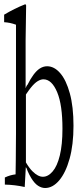

<svg xmlns="http://www.w3.org/2000/svg" viewBox="-26 -920 389 934"><path d="M126 -53.7Q117.2 -67.9 107.9 -88.9Q104 -102.5 99.6 -106.9Q96.7 -63.5 94.2 -10.3Q45.9 -21 -2.4 -22Q-2.4 -44.4 -2.4 -56.6Q23.4 -68.8 49.8 -71.8Q50.8 -105 50.8 -140.4Q50.8 -175.8 51.3 -209Q51.8 -242.2 51.8 -269Q51.8 -539.6 51.8 -799.8Q22.9 -810.5 -5.9 -812Q-5.9 -835 -5.9 -848.6Q44.9 -878.9 95.7 -898.9Q98.1 -901.4 101.1 -893.6Q100.1 -814 98.6 -724.1Q98.6 -612.3 98.6 -490.7Q103 -503.9 107.9 -507.8Q136.7 -565.4 165.5 -585.4Q183.6 -597.7 203.1 -597.7Q237.8 -597.7 266.8 -564.2Q295.9 -530.8 313.7 -465.8Q331.5 -400.9 331.5 -308.3Q331.5 -215.8 312.5 -147.7Q293.5 -79.6 262 -42.5Q230.5 -5.4 193.4 -5.4Q176.3 -5.4 159.2 -16.4Q142.1 -27.3 126 -53.7ZM123 -492.2Q113.3 -480 100.1 -460.4V-129.9Q116.7 -101.6 132.3 -86.4Q158.7 -60.1 182.6 -60.1Q208 -60.1 230 -85.9Q252.4 -111.8 265.1 -164.1Q277.8 -216.3 277.8 -293.5Q277.8 -409.7 252.4 -470.7Q226.1 -534.2 185.1 -534.2Q172.4 -534.2 157 -524.9Q141.6 -515.6 123 -492.2Z"/></svg>

Font: Scarab Serif
Style: Condensed-Light
Weight: 300
Designer: John Roberts
Foundry: Scarab
Version: 1.0